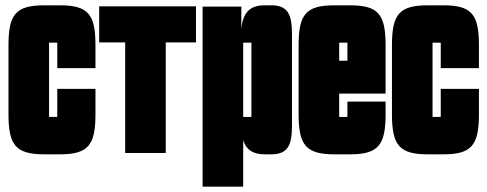

<svg xmlns="http://www.w3.org/2000/svg" viewBox="-20 -577 1838 724"><path d="M196 -136H165V-416H196V-320H340V-406C340 -524 312 -557 205 -557H148C40 -557 12 -524 12 -406V-146C12 -29 40 5 148 5H205C312 5 340 -29 340 -146V-242H196Z M605 -417H719V-553H354V-417H452V0H605Z M897 127V-48C908 -14 932 5 978 5H1002C1063 5 1081 -26 1081 -102V-450C1081 -526 1063 -557 1002 -557H978C918 -557 896 -525 890 -469V-552H744V127ZM928 -136H897V-416H928Z M1290 -136H1259V-224H1434V-406C1434 -524 1406 -557 1299 -557H1242C1134 -557 1106 -524 1106 -406V-146C1106 -29 1134 5 1242 5H1299C1406 5 1434 -29 1434 -146V-194H1290ZM1290 -348H1259V-416H1290Z M1642 -136H1611V-416H1642V-320H1786V-406C1786 -524 1758 -557 1651 -557H1594C1486 -557 1458 -524 1458 -406V-146C1458 -29 1486 5 1594 5H1651C1758 5 1786 -29 1786 -146V-242H1642Z"/></svg>

Font: Queering Heavy
Style: Bold
Weight: 900
Designer: Adam Naccarato
Foundry: adamnac
Version: Version 2.000;hotconv 1.0.109;makeotfexe 2.5.65596